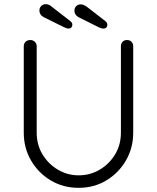

<svg xmlns="http://www.w3.org/2000/svg" viewBox="-20 -892 753 921"><path d="M589 -700Q603 -700 611 -691.5Q619 -683 619 -670V-256Q619 -182 584 -122Q549 -62 490 -26.5Q431 9 357 9Q283 9 223.5 -26.5Q164 -62 129 -122Q94 -182 94 -256V-670Q94 -683 102.5 -691.5Q111 -700 126 -700Q138 -700 147 -691.5Q156 -683 156 -670V-256Q156 -198 183.5 -152Q211 -106 257 -78.5Q303 -51 357 -51Q413 -51 459 -78.5Q505 -106 532.5 -152Q560 -198 560 -256V-670Q560 -683 568 -691.5Q576 -700 589 -700ZM308 -755Q302 -755 297 -757.5Q292 -760 286 -762L189 -810Q169 -821 169 -842Q169 -854 177.5 -863Q186 -872 199 -872Q208 -872 215.5 -868.5Q223 -865 228 -860L317 -791Q322 -787 324.5 -783Q327 -779 327 -773Q327 -766 322.5 -760.5Q318 -755 308 -755ZM476 -755Q470 -755 464.5 -757Q459 -759 454 -761L356 -810Q337 -821 337 -841Q337 -854 345.5 -862.5Q354 -871 367 -871Q376 -871 383 -867.5Q390 -864 396 -860L485 -791Q490 -787 492.5 -782.5Q495 -778 495 -773Q495 -766 490.5 -760.5Q486 -755 476 -755Z"/></svg>

Font: zvoove
Style: Regular
Weight: 400
Designer: Vernon Adams (Nunito) & Andrew Paglinawan (Quicksand)
Foundry: zvoove
Version: Version 3.006